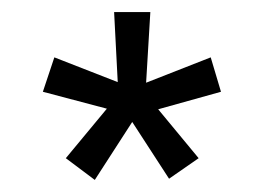

<svg xmlns="http://www.w3.org/2000/svg" viewBox="-20 -714 439 318"><path d="M89 -452 157 -534 51 -562 70 -619 175 -578 169 -694H229L222 -577L329 -619L346 -562L242 -533L309 -452L260 -418L199 -512L137 -416Z"/></svg>

Font: Bellota Text
Style: Regular
Weight: 400
Designer: Kemie Guaida
Foundry: Kemie Guaida
Version: Version 4.001